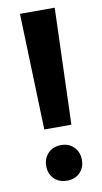

<svg xmlns="http://www.w3.org/2000/svg" viewBox="-84 -751 427 800"><g transform="rotate(-10 130.0 -351.5)"><path d="M191.4 -218.8H76.7L60.5 -710.9H207.5ZM58.1 -66.9Q58.1 -100.1 79.1 -121.3Q100.1 -142.6 133.8 -142.6Q167 -142.6 188 -121.3Q209 -100.1 209 -66.9Q209 -34.2 188.2 -13.2Q167.5 7.8 133.8 7.8Q99.6 7.8 78.9 -13.2Q58.1 -34.2 58.1 -66.9Z"/></g></svg>

Font: TypoPRO Roboto
Style: Bold
Weight: 700
Designer: Google
Version: Version 2.136; 2016